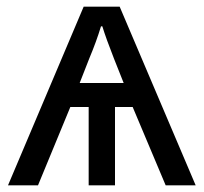

<svg xmlns="http://www.w3.org/2000/svg" viewBox="-20 -556 612 576"><path d="M339 -536 567 0H477L378 -235H325V0H246V-235H191L94 0H4L231 -536ZM283 -477Q269 -431 248 -381L219 -307H351L322 -380Q298 -441 287 -477Z"/></svg>

Font: Noto Sans Living
Style: Regular
Weight: 400
Designer: Monotype Design Team
Foundry: Monotype Imaging Inc.
Version: Version 2.013; ttfautohint (v1.8.4.7-5d5b)